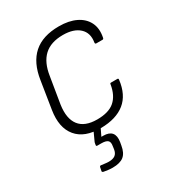

<svg xmlns="http://www.w3.org/2000/svg" viewBox="-169 -593 807 888"><g transform="rotate(-30 235.0 -148.5)"><path d="M217 11Q129 12 88 -37.5Q47 -87 61 -175L84 -320Q97 -407 146 -450.5Q195 -494 282 -494Q335 -494 372 -476Q409 -458 425.5 -425Q442 -392 433 -347Q432 -339 426 -339H393Q386 -339 387 -347Q395 -395 365 -422.5Q335 -450 278 -450Q213 -450 177 -416.5Q141 -383 131 -316L108 -176Q98 -106 126.5 -69Q155 -32 221 -32Q283 -32 314.5 -59.5Q346 -87 355 -141Q355 -148 361 -148H395Q401 -148 400 -141Q391 -65 344.5 -27.5Q298 10 217 11ZM171 197Q160 197 148 195.5Q136 194 125 192Q117 190 118 185L122 165Q124 159 130 160Q140 161 150 162.5Q160 164 170 164Q192 164 204 155Q216 146 219 126L221 111Q225 90 215.5 81.5Q206 73 181 73H161Q154 73 155 67Q156 62 156.5 58Q157 54 159 50L186 -9Q190 -15 194 -15H219Q227 -15 224 -9L197 47H207Q238 47 251.5 63Q265 79 260 111L257 128Q251 165 231 181Q211 197 171 197Z"/></g></svg>

Font: Sofia Sans Semi Condensed Light
Style: Italic
Weight: 300
Italic angle: -9°
Version: Version 4.100